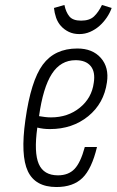

<svg xmlns="http://www.w3.org/2000/svg" viewBox="-20 -742 469 772"><path d="M82 -259Q62 -117 92 -53.5Q122 10 207 10Q274 10 311.5 -26.5Q349 -63 370 -151H321Q304 -88 279.5 -62.5Q255 -37 213 -37Q156 -37 136 -82.5Q116 -128 130 -229Q142 -226 154.5 -224.5Q167 -223 181 -223Q271 -223 334.5 -274.5Q398 -326 410 -411Q419 -471 385.5 -509Q352 -547 291 -547Q200 -547 152 -482Q104 -417 82 -259ZM284 -500Q325 -500 344.5 -476.5Q364 -453 357 -409Q349 -348 301 -309Q253 -270 185 -270Q173 -270 161 -271.5Q149 -273 137 -275Q153 -390 188.5 -445Q224 -500 284 -500ZM299 -605Q322 -605 342.5 -614Q363 -623 379.5 -637.5Q396 -652 409 -671Q422 -690 429 -710L390 -722Q376 -693 358 -676Q340 -659 306 -659Q273 -659 259 -676Q245 -693 239 -722L197 -710Q199 -690 205.5 -671Q212 -652 225 -637.5Q238 -623 256.5 -614Q275 -605 299 -605Z"/></svg>

Font: Secuela Light
Style: Italic
Weight: 300
Italic angle: -8°
Designer: Fernando Haro
Foundry: deFharo
Version: Version 1.708